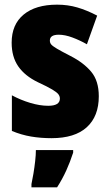

<svg xmlns="http://www.w3.org/2000/svg" viewBox="-20 -583 472 824"><path d="M404 -170Q404 -84 352.5 -37Q301 10 201 10Q155 10 113.5 3Q72 -4 31 -21V-174Q68 -154 109.5 -141.5Q151 -129 187 -129Q237 -129 237 -160Q237 -170 230.5 -178.5Q224 -187 204 -199Q184 -211 143 -230Q87 -257 58.5 -298Q30 -339 30 -400Q30 -478 81.5 -520.5Q133 -563 225 -563Q271 -563 312 -551Q353 -539 397 -516L353 -393Q323 -410 291 -422Q259 -434 232 -434Q194 -434 194 -409Q194 -399 200 -392Q206 -385 224.5 -374Q243 -363 282 -343Q339 -314 371.5 -275Q404 -236 404 -170ZM294 72Q281 112 264.5 148.5Q248 185 225 221H115V207Q119 189 123.5 162Q128 135 131 108Q134 81 134 61H294Z"/></svg>

Font: Noto Sans Khmer UI Condensed Black
Style: Regular
Weight: 900
Width: 3
Designer: Danh Hong and the Monotype Design Team
Foundry: Monotype Imaging Inc.
Version: Version 2.002; ttfautohint (v1.8.4.7-5d5b)